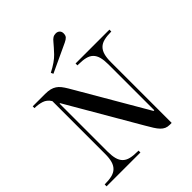

<svg xmlns="http://www.w3.org/2000/svg" viewBox="-242 -1000 1147 1147"><g transform="rotate(-45 331.0 -427.0)"><path d="M537 7H521Q503 7 489.5 1Q476 -5 464 -17.5Q452 -30 440 -49Q428 -68 413 -94L149 -548H145V-143Q145 -107 151.5 -82.5Q158 -58 173 -43Q188 -28 212.5 -22Q237 -16 273 -16H280V0H-6V-16Q30 -16 55 -22Q80 -28 95.5 -43Q111 -58 118 -82.5Q125 -107 125 -143V-589Q108 -617 80 -626Q52 -635 20 -635V-650H124Q150 -650 167.5 -645.5Q185 -641 198.5 -632Q212 -623 223 -609Q234 -595 246 -575L511 -120H517V-507Q517 -543 510.5 -567.5Q504 -592 489 -607Q474 -622 449.5 -628Q425 -634 389 -634H382V-650H668V-634Q632 -634 607 -628Q582 -622 566.5 -607Q551 -592 544 -567.5Q537 -543 537 -507ZM245 -700 238 -715Q300 -747 330 -779Q360 -811 379 -834Q390 -848 400.5 -854.5Q411 -861 425 -861Q440 -861 449.5 -852Q459 -843 459 -828Q459 -810 450.5 -801Q442 -792 425 -784Z"/></g></svg>

Font: Elsie
Style: Regular
Weight: 400
Designer: Alejandro Inler
Foundry: Alejandro Inler
Version: 1.001